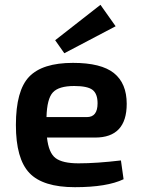

<svg xmlns="http://www.w3.org/2000/svg" viewBox="-20 -765 588 797"><path d="M247 -544 209 -598 397 -745 460 -656ZM375 -194H175Q182 -130 211 -108.5Q240 -87 306 -87Q381 -87 482 -99L493 -21Q424 12 291 12Q158 12 102 -47Q46 -106 46 -246Q46 -389 101 -446.5Q156 -504 283 -504Q400 -504 453 -461.5Q506 -419 506 -334Q506 -194 375 -194ZM173 -279H341Q385 -279 385 -336Q385 -376 364 -392Q343 -408 288 -408Q224 -408 199.5 -381.5Q175 -355 173 -279Z"/></svg>

Font: Exo 2.0 Semi Bold
Style: Regular
Weight: 600
Designer: Natanael Gama
Version: Version 1.001;PS 001.001;hotconv 1.0.70;makeotf.lib2.5.58329